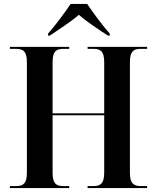

<svg xmlns="http://www.w3.org/2000/svg" viewBox="-20 -951 793 971"><path d="M223 -781V-771H232C272 -798 337 -840 379 -876C419 -841 488 -795 526 -771H535V-781C500 -820 451 -886 421 -931H337C307 -886 258 -820 223 -781ZM30 0H330V-10H300C263 -10 246 -24 246 -77V-368H507V-79C507 -24 490 -10 453 -10H423V0H724V-10H692C655 -10 637 -24 637 -78V-637C637 -691 655 -704 692 -704H724V-714H423V-704H452C490 -704 507 -690 507 -636V-378H246V-637C246 -690 263 -704 300 -704H330V-714H30V-704H60C98 -704 116 -691 116 -637V-77C116 -24 98 -10 62 -10H30Z"/></svg>

Font: Noto Serif Display SemiCondensed SemiBold
Style: Regular
Weight: 600
Width: 4
Designer: Monotype Design Team
Foundry: Monotype Imaging Inc.
Version: Version 2.009